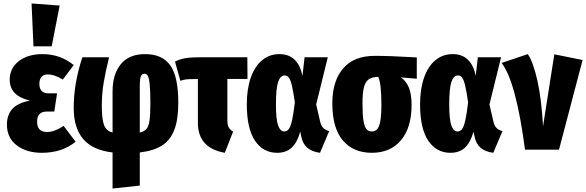

<svg xmlns="http://www.w3.org/2000/svg" viewBox="-20 -863 3379 1107"><path d="M405 -488 342 -404Q295 -434 254 -434Q232 -434 219.5 -420Q207 -406 207 -380Q207 -325 259 -325H309L293 -220H252Q221 -220 207.5 -205Q194 -190 194 -161Q194 -102 251 -102Q272 -102 294.5 -110Q317 -118 347 -137L416 -46Q338 18 221 18Q133 18 76.5 -25Q20 -68 20 -144Q20 -202 52 -236Q84 -270 153 -283Q36 -310 36 -403Q36 -470 88.5 -510.5Q141 -551 225 -551Q327 -551 405 -488ZM162 -843 324 -831 278 -596H173Z M786 16V207L629 224V16Q515 3 460 -61Q405 -125 405 -241Q405 -383 455 -533H609Q589 -453 578 -388Q567 -323 567 -254Q567 -175 580 -141.5Q593 -108 629 -99V-335Q629 -435 676.5 -493Q724 -551 816 -551Q916 -551 962 -486Q1008 -421 1008 -270Q1008 -173 984.5 -113Q961 -53 912.5 -23Q864 7 786 16ZM847 -268Q847 -341 843 -377.5Q839 -414 832 -426Q825 -438 813 -438Q798 -438 792 -423Q786 -408 786 -365V-99Q811 -104 824 -119Q837 -134 842 -168Q847 -202 847 -268Z M1324 -104 1276 18Q1121 -10 1121 -154V-407H1094Q1065 -407 1051 -405Q1037 -403 1020 -397L989 -508Q1014 -521 1046 -527Q1078 -533 1138 -533H1406L1407 -408H1291V-168Q1291 -143 1298.5 -129Q1306 -115 1324 -104Z M1724 -426 1736 -533H1870L1803 -261L1826 -161Q1832 -136 1845 -124Q1858 -112 1878 -107L1825 18Q1779 12 1752 -11Q1725 -34 1717 -76L1711 -104Q1694 -42 1662 -12Q1630 18 1578 18Q1497 18 1450 -52Q1403 -122 1403 -262Q1403 -350 1426 -415.5Q1449 -481 1491.5 -516Q1534 -551 1591 -551Q1698 -551 1724 -426ZM1571 -262Q1571 -174 1583.5 -139.5Q1596 -105 1619 -105Q1635 -105 1645.5 -119.5Q1656 -134 1664 -170Q1672 -206 1680 -273Q1671 -334 1663.5 -367Q1656 -400 1646.5 -414Q1637 -428 1622 -428Q1596 -428 1583.5 -390.5Q1571 -353 1571 -262Z M2383 -409 2292 -417Q2325 -392 2339 -354Q2353 -316 2353 -258Q2353 -127 2292 -54.5Q2231 18 2124 18Q2017 18 1956.5 -53.5Q1896 -125 1896 -267Q1896 -395 1958 -468Q2020 -541 2141 -541Q2228 -541 2362 -533L2383 -532ZM2179 -258Q2179 -381 2161 -420Q2126 -419 2106.5 -406Q2087 -393 2078.5 -360.5Q2070 -328 2070 -266Q2070 -203 2075.5 -168Q2081 -133 2092.5 -119Q2104 -105 2124 -105Q2154 -105 2166.5 -139.5Q2179 -174 2179 -258Z M2723 -426 2735 -533H2869L2802 -261L2825 -161Q2831 -136 2844 -124Q2857 -112 2877 -107L2824 18Q2778 12 2751 -11Q2724 -34 2716 -76L2710 -104Q2693 -42 2661 -12Q2629 18 2577 18Q2496 18 2449 -52Q2402 -122 2402 -262Q2402 -350 2425 -415.5Q2448 -481 2490.5 -516Q2533 -551 2590 -551Q2697 -551 2723 -426ZM2570 -262Q2570 -174 2582.5 -139.5Q2595 -105 2618 -105Q2634 -105 2644.5 -119.5Q2655 -134 2663 -170Q2671 -206 2679 -273Q2670 -334 2662.5 -367Q2655 -400 2645.5 -414Q2636 -428 2621 -428Q2595 -428 2582.5 -390.5Q2570 -353 2570 -262Z M3111 -135 3176 -550 3339 -517 3203 0H3007Q2955 -394 2872 -500L3023 -551Q3054 -506 3078 -400Q3102 -294 3111 -135Z"/></svg>

Font: Fira Sans Extra Condensed ExtraBold
Style: Regular
Weight: 800
Width: 1
Designer: Carrois Corporate & Edenspiekermann AG
Foundry: Carrois Corporate GbR & Edenspiekermann AG
Version: Version 4.203